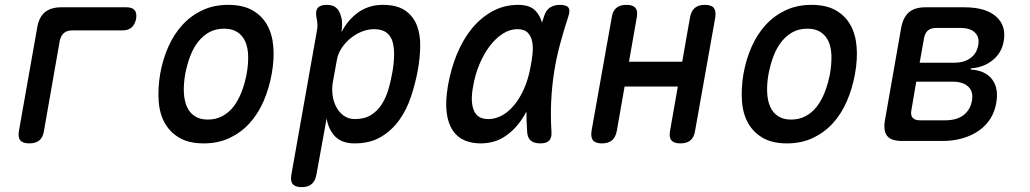

<svg xmlns="http://www.w3.org/2000/svg" viewBox="-20 -580 4240 790"><path d="M100 10Q74 10 63.5 -2.5Q53 -15 58 -42L133 -466Q140 -509 164.5 -529.5Q189 -550 232 -550H501Q524 -550 534 -538Q544 -526 540 -502Q535 -479 521.5 -467Q508 -455 484 -455H277Q256 -455 243.5 -444.5Q231 -434 226 -413L161 -42Q157 -15 142 -2.5Q127 10 100 10Z M818 10Q759 10 720 -12Q681 -34 659 -72Q637 -110 633 -162.5Q629 -215 639 -276Q650 -337 673 -388.5Q696 -440 731 -478Q766 -516 813 -538Q860 -560 919 -560Q979 -560 1018 -538Q1057 -516 1078.5 -478.5Q1100 -441 1104.5 -389Q1109 -337 1098 -276Q1087 -215 1064 -162.5Q1041 -110 1006 -72Q971 -34 924 -12Q877 10 818 10ZM835 -88Q868 -88 894.5 -102Q921 -116 940.5 -141Q960 -166 973.5 -200.5Q987 -235 995 -276Q1002 -317 1001 -351Q1000 -385 989 -409.5Q978 -434 956.5 -448Q935 -462 902 -462Q868 -462 842 -448Q816 -434 796 -409Q776 -384 763 -350Q750 -316 742 -275Q735 -234 736.5 -200Q738 -166 749 -141Q760 -116 781.5 -102Q803 -88 835 -88Z M1385 -448Q1398 -473 1415 -493Q1432 -513 1452.5 -528Q1473 -543 1498.5 -551.5Q1524 -560 1555 -560Q1614 -560 1647.5 -536.5Q1681 -513 1695.5 -475Q1710 -437 1709 -388.5Q1708 -340 1699 -290Q1689 -237 1671.5 -183.5Q1654 -130 1623.5 -87Q1593 -44 1548 -17Q1503 10 1439 10Q1386 10 1358.5 -19Q1331 -48 1324 -93L1282 138Q1277 165 1262 177.5Q1247 190 1221 190Q1195 190 1184.5 177.5Q1174 165 1179 138L1284 -454Q1287 -468 1286 -481.5Q1285 -495 1282 -509Q1277 -535 1287.5 -547.5Q1298 -560 1324 -560Q1350 -560 1364 -547.5Q1378 -535 1384 -509Q1388 -496 1387.5 -478.5Q1387 -461 1385 -448ZM1519 -460Q1493 -460 1467.5 -449.5Q1442 -439 1421 -421.5Q1400 -404 1385 -381Q1370 -358 1366 -333L1349 -239Q1345 -214 1348.5 -188Q1352 -162 1363.5 -140Q1375 -118 1394.5 -104Q1414 -90 1440 -90Q1480 -90 1507 -107Q1534 -124 1551.5 -152Q1569 -180 1579 -215Q1589 -250 1595 -286Q1601 -321 1601.5 -353Q1602 -385 1595 -409Q1588 -433 1569.5 -446.5Q1551 -460 1519 -460Z M1957 10Q1921 10 1891.5 -2.5Q1862 -15 1843 -43Q1824 -71 1818 -116Q1812 -161 1823 -227Q1835 -296 1860 -357Q1885 -418 1922 -463Q1959 -508 2007 -534Q2055 -560 2112 -560Q2160 -560 2183 -536Q2202 -516 2210 -487L2218 -511Q2226 -538 2243 -549Q2260 -560 2284 -560Q2311 -560 2319 -548.5Q2327 -537 2318 -511Q2299 -453 2284 -397Q2269 -341 2260 -283.5Q2251 -226 2248 -165.5Q2245 -105 2249 -38Q2251 -14 2240 -2Q2229 10 2203 10Q2177 10 2163.5 -2Q2150 -14 2149 -38Q2146 -81 2146 -121Q2137 -104 2127 -89Q2097 -44 2055 -17Q2013 10 1957 10ZM1989 -90Q2018 -90 2045.5 -105Q2073 -120 2096 -148Q2119 -176 2136.5 -215.5Q2154 -255 2163 -305Q2168 -330 2171 -357.5Q2174 -385 2170 -407.5Q2166 -430 2152 -445Q2138 -460 2108 -460Q2078 -460 2049 -441.5Q2020 -423 1995.5 -391Q1971 -359 1952.5 -315Q1934 -271 1926 -221Q1915 -160 1930 -125Q1945 -90 1989 -90Z M2457 10Q2430 10 2420 -2.5Q2410 -15 2414 -42L2497 -508Q2501 -535 2516 -547.5Q2531 -560 2558 -560Q2584 -560 2594.5 -547.5Q2605 -535 2600 -508L2568 -326H2787L2819 -508Q2824 -535 2839 -547.5Q2854 -560 2880 -560Q2907 -560 2917 -547.5Q2927 -535 2923 -508L2840 -42Q2836 -15 2821 -2.5Q2806 10 2779 10Q2753 10 2742.5 -2.5Q2732 -15 2737 -42L2769 -224H2550L2518 -42Q2513 -15 2498 -2.5Q2483 10 2457 10Z M3218 10Q3159 10 3120 -12Q3081 -34 3059 -72Q3037 -110 3033 -162.5Q3029 -215 3039 -276Q3050 -337 3073 -388.5Q3096 -440 3131 -478Q3166 -516 3213 -538Q3260 -560 3319 -560Q3379 -560 3418 -538Q3457 -516 3478.5 -478.5Q3500 -441 3504.5 -389Q3509 -337 3498 -276Q3487 -215 3464 -162.5Q3441 -110 3406 -72Q3371 -34 3324 -12Q3277 10 3218 10ZM3235 -88Q3268 -88 3294.5 -102Q3321 -116 3340.5 -141Q3360 -166 3373.5 -200.5Q3387 -235 3395 -276Q3402 -317 3401 -351Q3400 -385 3389 -409.5Q3378 -434 3356.5 -448Q3335 -462 3302 -462Q3268 -462 3242 -448Q3216 -434 3196 -409Q3176 -384 3163 -350Q3150 -316 3142 -275Q3135 -234 3136.5 -200Q3138 -166 3149 -141Q3160 -116 3181.5 -102Q3203 -88 3235 -88Z M3691 0Q3647 0 3630.5 -20.5Q3614 -41 3621 -84L3688 -466Q3696 -509 3720 -529.5Q3744 -550 3788 -550H3948Q4035 -550 4078 -512.5Q4121 -475 4110 -411Q4102 -363 4064.5 -332.5Q4027 -302 3975 -299L3974 -294Q4035 -290 4062.5 -253Q4090 -216 4079 -156Q4073 -120 4054.5 -91Q4036 -62 4007 -42Q3978 -22 3940.5 -11Q3903 0 3858 0ZM3750 -244 3730 -127Q3726 -106 3735 -95.5Q3744 -85 3765 -85H3870Q3916 -85 3944 -106Q3972 -127 3979 -165Q3986 -202 3964.5 -223Q3943 -244 3898 -244ZM3832 -465Q3810 -465 3798 -454.5Q3786 -444 3782 -423L3764 -322H3907Q3947 -322 3973 -341Q3999 -360 4005 -394Q4011 -427 3991.5 -446Q3972 -465 3932 -465Z"/></svg>

Font: Maple Mono Medium
Style: Italic
Weight: 500
Italic angle: -10°
Monospace: yes
Designer: subframe7536
Version: Version 7.000